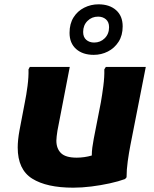

<svg xmlns="http://www.w3.org/2000/svg" viewBox="-20 -857 714 889"><path d="M62 -174Q62 -191 64 -210.5Q66 -230 70 -252L95 -383Q102 -417 107.5 -459Q113 -501 112 -536L118 -547H303L246 -252Q244 -238 242.5 -226.5Q241 -215 241 -206Q241 -169 262.5 -148Q284 -127 335 -127Q352 -127 370 -129.5Q388 -132 405 -137Q405 -155 407.5 -174Q410 -193 414 -214L447 -383Q453 -417 458.5 -459Q464 -501 463 -536L470 -547H655L584 -186Q577 -150 571.5 -110.5Q566 -71 566 -36L559 -28Q529 -17 488 -8Q447 1 403 6.5Q359 12 319 12Q196 12 129 -30Q62 -72 62 -174ZM414 -603Q363 -603 332.5 -630Q302 -657 302 -705Q302 -747 320.5 -776.5Q339 -806 370 -821.5Q401 -837 436 -837Q487 -837 517.5 -810Q548 -783 548 -735Q548 -693 529 -663.5Q510 -634 479.5 -618.5Q449 -603 414 -603ZM416 -660Q445 -660 465 -680Q485 -700 485 -731Q485 -755 470.5 -767.5Q456 -780 434 -780Q405 -780 385 -760Q365 -740 365 -709Q365 -685 379.5 -672.5Q394 -660 416 -660Z"/></svg>

Font: Kufam
Style: Bold Italic
Weight: 700
Italic angle: -11°
Designer: Artur Schmal
Foundry: Original Type
Version: Version 1.301; ttfautohint (v1.8.3)